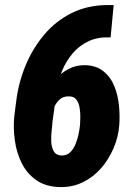

<svg xmlns="http://www.w3.org/2000/svg" viewBox="-20 -742 536 772"><path d="M409.7 -721.7H437L424.8 -591.8H419.4Q372.1 -593.3 335.4 -575.9Q298.8 -558.6 272.7 -528.1Q246.6 -497.6 230.2 -458.5Q213.9 -419.4 208 -376.5L190.9 -251.5Q190.4 -239.3 187.7 -217.3Q185.1 -195.3 186 -172.4Q187 -149.4 196.3 -133.5Q205.6 -117.7 227.1 -116.7Q248 -116.2 261.7 -129.2Q275.4 -142.1 283.7 -162.6Q292 -183.1 296.1 -203.9Q300.3 -224.6 301.8 -239.3Q302.7 -251.5 303 -270.8Q303.2 -290 300 -309.1Q296.9 -328.1 287.1 -341.3Q277.3 -354.5 257.8 -354.5Q233.4 -355.5 218 -340.3Q202.6 -325.2 194.6 -303Q186.5 -280.8 183.6 -260.3L152.8 -300.3Q154.3 -333 167.5 -365Q180.7 -397 203.6 -423.3Q226.6 -449.7 256.6 -465.1Q286.6 -480.5 321.3 -480Q367.2 -479 396.2 -455.3Q425.3 -431.6 439.9 -395Q454.6 -358.4 458.5 -316.7Q462.4 -274.9 459.5 -238.3Q456.1 -191.9 437 -147Q418 -102.1 387 -66.2Q356 -30.3 313.7 -9.5Q271.5 11.2 221.2 10.3Q163.6 8.8 126 -17.6Q88.4 -43.9 67.4 -85.9Q46.4 -127.9 39.6 -178Q32.7 -228 37.6 -276.4L45.4 -336.4Q54.2 -409.2 82.5 -477.8Q110.8 -546.4 156.7 -601.3Q202.6 -656.2 266.1 -688.5Q329.6 -720.7 409.7 -721.7Z"/></svg>

Font: Roboto Condensed Black
Style: Italic
Weight: 900
Italic angle: -12°
Designer: Christian Robertson
Foundry: Google
Version: Version 3.008; 2023